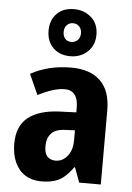

<svg xmlns="http://www.w3.org/2000/svg" viewBox="-58 -886 648 939"><g transform="rotate(5 266.0 -416.5)"><path d="M279 -557Q371 -557 421.5 -509Q472 -461 472 -363V0H366L339 -73H336Q316 -45 294.5 -26Q273 -7 245.5 1.5Q218 10 179 10Q135 10 102 -10.5Q69 -31 51 -70Q33 -109 33 -162Q33 -249 86.5 -291.5Q140 -334 242 -338L322 -341V-364Q322 -407 305 -428Q288 -449 257 -449Q227 -449 193.5 -438Q160 -427 125 -409L80 -509Q121 -532 171 -544.5Q221 -557 279 -557ZM280 -251Q229 -250 207.5 -226.5Q186 -203 186 -163Q186 -129 200.5 -113Q215 -97 241 -97Q275 -97 299 -126Q323 -155 323 -206V-253ZM268 -612Q216 -612 184 -643.5Q152 -675 152 -728Q152 -780 183.5 -811.5Q215 -843 267 -843Q318 -843 352.5 -812Q387 -781 387 -728Q387 -676 353 -644Q319 -612 268 -612ZM268 -682Q286 -682 298.5 -694.5Q311 -707 311 -728Q311 -749 299 -761.5Q287 -774 268 -774Q250 -774 238 -761.5Q226 -749 226 -728Q226 -707 237 -694.5Q248 -682 268 -682Z"/></g></svg>

Font: Noto Sans Display SemiCondensed
Style: Regular
Weight: 400
Width: 4
Version: Version 2.003